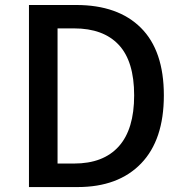

<svg xmlns="http://www.w3.org/2000/svg" viewBox="-20 -757 739 777"><path d="M97.2 0V-736.8H288.1Q457.5 -736.8 550.3 -644.3Q643.1 -551.8 643.1 -371.1Q643.1 -190.9 551 -95.5Q459 0 293.9 0ZM212.9 -95.2H279.8Q398.4 -95.2 460.7 -164.6Q522.9 -233.9 522.9 -371.1Q522.9 -508.8 460.7 -575.4Q398.4 -642.1 279.8 -642.1H212.9Z"/></svg>

Font: Source Han Sans CN Medium
Style: Regular
Weight: 500
Designer: Ryoko NISHIZUKA  (kana, bopomofo & ideographs); Paul D. Hunt (Latin, Greek & Cyrillic); Sandoll Communications , Soo-you
Foundry: Adobe
Version: Version 2.004;hotconv 1.0.118;makeotfexe 2.5.65603